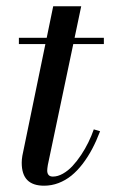

<svg xmlns="http://www.w3.org/2000/svg" viewBox="-20 -580 365 610"><path d="M298 -163Q286.4 -132.4 272.7 -106.6Q259 -80.8 242.2 -58.9Q225.4 -37.1 206.8 -22Q188.1 -6.9 165.9 1.6Q143.8 10 120 10Q84.5 10 66.8 -7.9Q49 -25.9 49 -63Q49 -73 51 -85L124.2 -440H40V-460H128.4L149 -560H238L217 -460H310V-440H212.8L132 -56Q130 -44 130 -38Q130 -29.2 134.4 -24.1Q138.8 -19 148 -19Q163.6 -19 180 -28.3Q196.4 -37.6 210.5 -52.8Q224.6 -68 237.8 -87.8Q250.9 -107.5 260.9 -128.1Q270.9 -148.6 278 -169Z"/></svg>

Font: Bodoni* 11
Style: Italic
Weight: 400
Italic angle: -13°
Version: Version 1.002